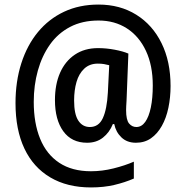

<svg xmlns="http://www.w3.org/2000/svg" viewBox="-20 -736 815 842"><path d="M728 -359Q728 -309 718.5 -263.5Q709 -218 689.5 -183.5Q670 -149 642 -129.5Q614 -110 576 -110Q537 -110 512.5 -133.5Q488 -157 481 -192H475Q460 -155 431.5 -132.5Q403 -110 362 -110Q294 -110 257.5 -160.5Q221 -211 221 -297Q221 -366 243.5 -417Q266 -468 308.5 -496.5Q351 -525 410 -525Q446 -525 483 -518Q520 -511 543 -501L535 -296Q534 -281 533.5 -270Q533 -259 533 -253Q533 -210 546 -194.5Q559 -179 578 -179Q601 -179 617 -201.5Q633 -224 641.5 -265Q650 -306 650 -361Q650 -449 620 -513Q590 -577 536.5 -611.5Q483 -646 412 -646Q341 -646 287.5 -618Q234 -590 199 -540.5Q164 -491 146 -426.5Q128 -362 128 -289Q128 -196 156 -127.5Q184 -59 240 -22Q296 15 379 15Q428 15 478 2.5Q528 -10 567 -27V47Q528 64 481.5 75Q435 86 379 86Q275 86 200.5 42Q126 -2 87 -84.5Q48 -167 48 -284Q48 -379 73.5 -458.5Q99 -538 146.5 -595.5Q194 -653 261 -684.5Q328 -716 412 -716Q506 -716 577.5 -671.5Q649 -627 688.5 -546.5Q728 -466 728 -359ZM305 -295Q305 -235 323.5 -207Q342 -179 374 -179Q413 -179 431 -218Q449 -257 453 -330L459 -450Q448 -453 436 -455Q424 -457 409 -457Q373 -457 349.5 -435Q326 -413 315.5 -376.5Q305 -340 305 -295Z"/></svg>

Font: Noto Sans Display SemiCondensed Medium
Style: Regular
Weight: 500
Width: 4
Designer: Monotype Design Team
Foundry: Monotype Imaging Inc.
Version: Version 2.003